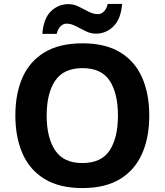

<svg xmlns="http://www.w3.org/2000/svg" viewBox="-20 -945 836 975"><path d="M738 -358Q738 -247 701.5 -164.5Q665 -82 590 -36Q515 10 398 10Q282 10 206.5 -36Q131 -82 94.5 -165Q58 -248 58 -359Q58 -470 94.5 -552Q131 -634 206.5 -679.5Q282 -725 399 -725Q515 -725 590 -679.5Q665 -634 701.5 -551.5Q738 -469 738 -358ZM217 -358Q217 -246 260 -181.5Q303 -117 398 -117Q495 -117 537 -181.5Q579 -246 579 -358Q579 -471 537 -535Q495 -599 399 -599Q303 -599 260 -535Q217 -471 217 -358ZM195 -773Q201 -851 238.5 -887.5Q276 -924 328 -924Q355 -924 380.5 -911Q406 -898 430.5 -885.5Q455 -873 478 -873Q493 -873 507 -886Q521 -899 527 -925H600Q594 -848 556 -811Q518 -774 467 -774Q441 -774 415.5 -786.5Q390 -799 365.5 -812Q341 -825 317 -825Q302 -825 288 -812Q274 -799 268 -773Z"/></svg>

Font: Noto IKEA Simplified Chinese
Style: Bold
Weight: 700
Designer: Monotype Design Team
Foundry: Monotype Imaging Inc.
Version: Version 1.100